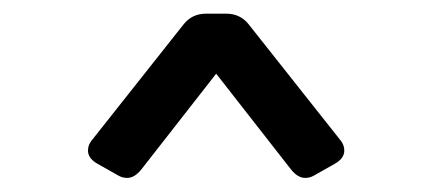

<svg xmlns="http://www.w3.org/2000/svg" viewBox="-20 -762 626 278"><path d="M278.3 -742.2Q278.3 -742.2 307.6 -742.2Q327.6 -742.2 339.8 -727.1L473.6 -558.1Q478.5 -551.8 478.5 -543.9Q478.5 -532.7 464.8 -524.9L434.6 -507.8Q428.7 -504.4 421.9 -504.4Q411.1 -504.4 401.4 -516.6Q401.4 -516.6 293 -655.3L184.6 -516.6Q174.8 -504.4 164.1 -504.4Q157.2 -504.4 151.4 -507.8L121.1 -524.9Q107.4 -532.7 107.4 -543.9Q107.4 -551.8 112.3 -558.1L246.1 -727.1Q258.3 -742.2 278.3 -742.2Z"/></svg>

Font: Simply Mono
Style: Book
Weight: 400
Designer: Wojciech Kalinowski "wmk69" (wmk69@o2.pl)
Foundry: Wojciech Kalinowski "wmk69" (wmk69@o2.pl)
Version: Version 1.0.0